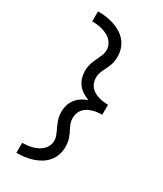

<svg xmlns="http://www.w3.org/2000/svg" viewBox="-240 -919 981 1159"><g transform="rotate(30 250.0 -340.0)"><path d="M83 153V83Q101 83 119 81Q137 79 154.5 74Q172 69 188 61Q204 53 217 40.5Q230 28 237.5 11Q245 -6 245 -24Q245 -40 240 -54.5Q235 -69 228.5 -82.5Q222 -96 215.5 -110Q209 -124 204 -138.5Q199 -153 196.5 -168Q194 -183 194 -198Q194 -222 201 -245Q208 -268 222.5 -287Q237 -306 257.5 -319Q278 -332 300 -340Q278 -348 257.5 -361Q237 -374 222.5 -393Q208 -412 201 -435Q194 -458 194 -482Q194 -497 196.5 -512Q199 -527 204 -541.5Q209 -556 215.5 -570Q222 -584 228.5 -597.5Q235 -611 240 -625.5Q245 -640 245 -656Q245 -674 237.5 -691Q230 -708 217 -720.5Q204 -733 188 -741Q172 -749 154.5 -754Q137 -759 119 -761Q101 -763 83 -763V-833Q111 -833 138.5 -829.5Q166 -826 192.5 -817.5Q219 -809 243.5 -794.5Q268 -780 286 -758.5Q304 -737 313 -710.5Q322 -684 322 -656Q322 -640 320 -625Q318 -610 313 -595.5Q308 -581 301.5 -567.5Q295 -554 288 -540.5Q281 -527 276.5 -512Q272 -497 272 -482Q272 -465 277 -448.5Q282 -432 293 -419Q304 -406 319 -397.5Q334 -389 350 -384Q366 -379 383 -377Q400 -375 417 -375V-358V-305Q400 -305 383 -303Q366 -301 350 -296Q334 -291 319 -282.5Q304 -274 293 -261Q282 -248 277 -231.5Q272 -215 272 -198Q272 -183 276.5 -168Q281 -153 288 -139.5Q295 -126 301.5 -112.5Q308 -99 313 -84.5Q318 -70 320 -55Q322 -40 322 -24Q322 4 313 30.5Q304 57 286 78.5Q268 100 243.5 114.5Q219 129 192.5 137.5Q166 146 138.5 149.5Q111 153 83 153Z"/></g></svg>

Font: Zed Mono
Style: Regular
Weight: 400
Monospace: yes
Designer: Belleve Invis
Foundry: Belleve Invis
Version: Version 1.0.0; ttfautohint (v1.8.4)